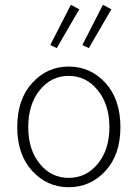

<svg xmlns="http://www.w3.org/2000/svg" viewBox="-20 -770 575 802"><path d="M267 12Q177 12 114.5 -56Q52 -124 52 -239Q52 -355 114.5 -423.5Q177 -492 267 -492Q358 -492 420.5 -423.5Q483 -355 483 -239Q483 -124 420.5 -56Q358 12 267 12ZM98 -239Q98 -145 146 -86Q194 -27 267 -27Q340 -27 388.5 -86Q437 -145 437 -239Q437 -333 388.5 -393Q340 -453 267 -453Q194 -453 146 -393.5Q98 -334 98 -239ZM217 -569 190 -582 276 -750 311 -731ZM351 -569 324 -582 410 -750 445 -731Z"/></svg>

Font: Toshiba Sans Light
Style: Regular
Weight: 300
Designer: Paul D. Hunt
Foundry: Toshiba Corporation
Version: Version 2.020;PS 2.0;hotconv 1.0.86;makeotf.lib2.5.63406